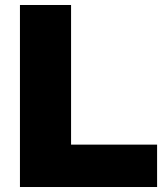

<svg xmlns="http://www.w3.org/2000/svg" viewBox="-20 -750 674 770"><path d="M60 0V-730H265V-170H610V0Z"/></svg>

Font: M PLUS 1 Black
Style: Regular
Weight: 900
Designer: Coji Morishita
Foundry: UNDERFOREST DESIGN
Version: Version 1.001